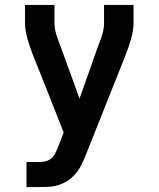

<svg xmlns="http://www.w3.org/2000/svg" viewBox="-20 -540 640 775"><path d="M87 215V114H139Q154 114 168.5 109.5Q183 105 192.5 94Q202 83 207.5 69.5Q213 56 219 42L237 -5L172 -170L113 -318Q107 -334 101.5 -349.5Q96 -365 91.5 -381Q87 -397 84 -413.5Q81 -430 81 -447V-520H200V-447Q200 -434 202 -422.5Q204 -411 207.5 -399.5Q211 -388 215.5 -376.5Q220 -365 224 -354L301 -142L376 -354Q380 -365 384.5 -376Q389 -387 392.5 -399Q396 -411 398 -422.5Q400 -434 400 -447V-520H519V-447Q519 -430 516 -413.5Q513 -397 508.5 -381Q504 -365 498.5 -349.5Q493 -334 487 -318L329 79Q321 99 312 118.5Q303 138 290.5 154.5Q278 171 260.5 184Q243 197 223 204.5Q203 212 182 213.5Q161 215 139 215Z"/></svg>

Font: Iosevka Book
Style: Bold
Weight: 700
Designer: Belleve Invis
Foundry: Belleve Invis
Version: Version 28.0.7; ttfautohint (v1.8.3)